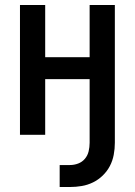

<svg xmlns="http://www.w3.org/2000/svg" viewBox="-20 -540 540 769"><path d="M219 209V121H260Q277 121 293 115Q309 109 320 96Q331 83 335 66Q339 49 339 32V-223H161V0H60V-520H161V-311H339V-520H440V32Q440 56 435.5 80Q431 104 420 125Q409 146 391.5 163Q374 180 352.5 190.5Q331 201 307.5 205Q284 209 260 209Z"/></svg>

Font: Iosevka Curly Semibold
Style: Regular
Weight: 600
Monospace: yes
Designer: Belleve Invis
Foundry: Belleve Invis
Version: Version 22.1.2; ttfautohint (v1.8.4)